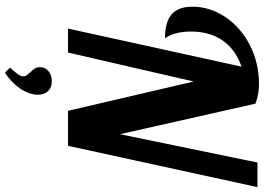

<svg xmlns="http://www.w3.org/2000/svg" viewBox="-162 -632 1043 758"><g transform="rotate(90 359.0 -252.5)"><path d="M718.3 -748 555.2 0H417L301.3 -496.1L187 0H92.3L242.7 -685.1Q173.3 -660.6 138.7 -609.4Q104 -558.1 104 -484.9Q104 -452.6 111.1 -426Q118.2 -399.4 130.9 -382.8Q66.9 -382.8 36.4 -408.9Q5.9 -435.1 5.9 -491.2Q5.9 -526.9 16.8 -560.1Q27.8 -593.3 47.6 -622.6Q67.4 -651.9 95.2 -676Q123 -700.2 156.7 -717.5Q190.4 -734.9 229 -744.4Q267.6 -753.9 309.6 -753.9Q333 -753.9 350.3 -750.7Q367.7 -747.6 388.7 -740.2L509.3 -205.1L621.1 -748ZM244.6 110.8Q244.6 90.3 260.3 77.1Q275.9 64 300.8 64Q324.7 64 339.1 78.6Q353.5 93.3 353.5 119.1Q353.5 135.7 347.2 153.6Q340.8 171.4 329.3 188.5Q317.9 205.6 301.8 221.2Q285.6 236.8 266.6 249L246.6 229Q265.1 208.5 272.9 197.3Q280.8 186 280.8 176.8Q280.8 168 275.1 160.9Q269.5 153.8 262.7 146.7Q255.9 139.6 250.2 131.3Q244.6 123 244.6 110.8Z"/></g></svg>

Font: Lobster
Style: Regular
Weight: 400
Designer: Pablo Impallari
Foundry: Pablo Impallari
Version: Version 1.007; ttfautohint (v1.1) -l 8 -r 50 -G 50 -x 14 -D 